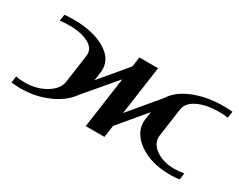

<svg xmlns="http://www.w3.org/2000/svg" viewBox="-69 -806 1387 1113"><g transform="rotate(30 625.0 -250.0)"><path d="M1173.8 -47.9 1168 -3.9Q1139.6 0 1104.5 0Q973.6 0 891.6 -61Q809.6 -122.1 821.3 -208L828.1 -258.8L678.7 -80.1L667 0H542L589.8 -340.8L414.1 -133.8Q372.1 -74.2 287.6 -37.1Q203.1 0 104.5 0Q81.1 0 43 -3.9L48.8 -47.9Q71.3 -42 110.4 -42Q187.5 -42 248 -78.6Q308.6 -115.2 315.4 -167L341.8 -354.5Q348.6 -403.3 299.3 -430.7Q250 -458 168.9 -458Q132.8 -458 105.5 -454.1L112.3 -497.1Q141.6 -500 174.8 -500Q307.6 -500 390.1 -448.7Q472.7 -397.5 460.9 -312.5L453.1 -255.9L603.5 -435.5L612.3 -500H737.3L691.4 -173.8L855.5 -370.1Q893.6 -430.7 980.5 -465.3Q1067.4 -500 1174.8 -500Q1207 -500 1237.3 -497.1L1230.5 -454.1Q1203.1 -458 1168.9 -458Q1087.9 -458 1030.8 -431.2Q973.6 -404.3 966.8 -354.5L940.4 -167Q933.6 -115.2 982.9 -78.6Q1032.2 -42 1110.4 -42Q1140.6 -42 1173.8 -47.9Z"/></g></svg>

Font: okolaks
Style: BoldItalic
Weight: 600
Width: 8
Italic angle: -8°
Version: Version 000.6.0